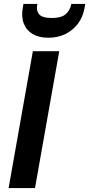

<svg xmlns="http://www.w3.org/2000/svg" viewBox="-20 -962 456 982"><path d="M24 0 148 -700H283L159 0ZM227 -769Q179 -769 147 -788Q115 -807 101.5 -842Q88 -877 97 -925L100 -942H171Q164 -908 180 -889Q196 -870 245 -870Q293 -870 315.5 -889Q338 -908 345 -942H416L413 -924Q405 -876 379 -841.5Q353 -807 314.5 -788Q276 -769 227 -769Z"/></svg>

Font: DM Sans 18pt
Style: Bold Italic
Weight: 700
Italic angle: -10°
Designer: Colophon Foundry, Jonny Pinhorn
Foundry: Colophon Foundry
Version: Version 4.004;gftools[0.9.30]